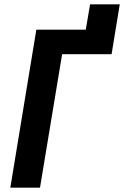

<svg xmlns="http://www.w3.org/2000/svg" viewBox="-20 -873 577 893"><path d="M28 0 149 -735H379L399 -853H537L499 -621H269L166 0Z"/></svg>

Font: Iosevka SS18 Heavy
Style: Italic
Weight: 900
Italic angle: -9°
Monospace: yes
Designer: Belleve Invis
Foundry: Belleve Invis
Version: Version 25.1.1; ttfautohint (v1.8.4)